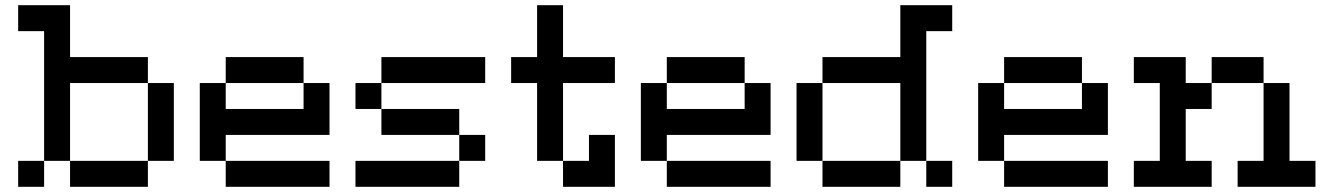

<svg xmlns="http://www.w3.org/2000/svg" viewBox="-20 -720 5140 740"><path d="M50 0H150V-100H250V-400H550V-100H650V-400H550V-500H250V-700H50V-600H150V-100H50ZM250 0H550V-100H250Z M750 -100H850V0H1250V-100H850V-200H1250V-400H1150V-500H850V-400H750ZM850 -300V-400H1150V-300Z M1350 0H1750V-100H1350ZM1350 -300H1450V-400H1350ZM1450 -200H1750V-300H1450ZM1450 -400H1850V-500H1450ZM1750 -100H1850V-200H1750Z M1950 -400H2050V-100H2150V-400H2350V-500H2150V-700H2050V-500H1950ZM2150 0H2350V-200H2250V-100H2150Z M2450 -100H2550V0H2950V-100H2550V-200H2950V-400H2850V-500H2550V-400H2450ZM2550 -300V-400H2850V-300Z M3050 -100H3150V-400H3450V-100H3150V0H3450V-100H3550V-600H3650V-700H3450V-500H3150V-400H3050ZM3550 0H3650V-100H3550Z M3750 -100H3850V0H4250V-100H3850V-200H4250V-400H4150V-500H3850V-400H3750ZM3850 -300V-400H4150V-300Z M4350 0H4650V-100H4550V-300H4650V-400H4550V-500H4350V-400H4450V-100H4350ZM4650 -400H4850V-100H4750V0H5050V-100H4950V-400H4850V-500H4650Z"/></svg>

Font: Connection Serif
Style: Regular
Weight: 400
Version: Version 0.2